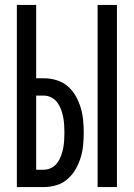

<svg xmlns="http://www.w3.org/2000/svg" viewBox="-20 -755 540 775"><path d="M374 0V-735H452V0ZM48 0V-735H126V-439H158Q183 -439 208 -431.5Q233 -424 252.5 -407.5Q272 -391 285 -368.5Q298 -346 305.5 -321Q313 -296 315.5 -270.5Q318 -245 318 -220Q318 -194 315.5 -168.5Q313 -143 305.5 -118.5Q298 -94 285 -71.5Q272 -49 252.5 -32Q233 -15 208 -7.5Q183 0 158 0ZM126 -70H158Q173 -70 187.5 -77.5Q202 -85 211.5 -98Q221 -111 226.5 -126Q232 -141 235 -156.5Q238 -172 239 -188Q240 -204 240 -220Q240 -235 239 -251Q238 -267 235 -282.5Q232 -298 226.5 -313Q221 -328 211.5 -341Q202 -354 187.5 -361.5Q173 -369 158 -369H126Z"/></svg>

Font: Iosevka NFM
Style: Regular
Weight: 400
Monospace: yes
Designer: Belleve Invis
Foundry: Belleve Invis
Version: Version 29.0.4; ttfautohint (v1.8.4);Nerd Fonts 3.3.0